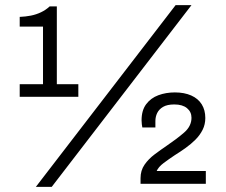

<svg xmlns="http://www.w3.org/2000/svg" viewBox="-20 -718 881 750"><path d="M120 12 666 -698H728L182 12ZM529 0V-22Q529 -52 544.5 -74.5Q560 -97 584 -115Q608 -133 633 -150Q670 -175 699 -200Q728 -225 728 -258Q728 -281 710.5 -295.5Q693 -310 661 -310Q633 -310 617 -300.5Q601 -291 594 -276.5Q587 -262 587 -245V-220H536Q535 -225 534 -232.5Q533 -240 533 -248Q533 -287 551 -311Q569 -335 598.5 -346Q628 -357 663 -357Q700 -357 727 -345Q754 -333 768 -310.5Q782 -288 782 -257Q782 -232 771.5 -211Q761 -190 743.5 -172.5Q726 -155 705 -140Q684 -125 663 -112Q639 -96 619 -81Q599 -66 592 -50H784V0ZM57 -340V-389H148V-614H57V-652Q80 -653 100.5 -657Q121 -661 140 -670Q159 -679 174 -693H202V-389H286V-340Z"/></svg>

Font: Archivo SemiBold Light
Style: Regular
Weight: 300
Version: Version 2.001